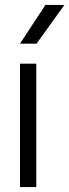

<svg xmlns="http://www.w3.org/2000/svg" viewBox="-20 -758 281 778"><path d="M61 -500H127V0H61ZM128 -581H61L164 -738H241Z"/></svg>

Font: Marvel
Style: Bold
Weight: 700
Designer: Carolina Trebol
Foundry: Carolina Trebol
Version: Version 1.001